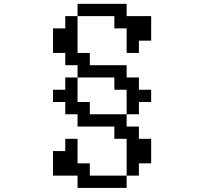

<svg xmlns="http://www.w3.org/2000/svg" viewBox="-20 -879 1040 978"><path d="M250 -359.4V-421.9H312.5V-484.4H375V-359.4H437.5V-296.9H625V-234.4H687.5V-171.9H750V-46.9H687.5V15.6H625V-171.9H562.5V-234.4H375V-296.9H312.5V-359.4ZM250 15.6V-109.4H312.5V-171.9H375V-46.9H437.5V15.6H625V78.1H375V15.6ZM625 -296.9V-421.9H562.5V-484.4H375V-546.9H312.5V-609.4H250V-734.4H312.5V-796.9H375V-609.4H437.5V-546.9H625V-484.4H687.5V-421.9H750V-359.4H687.5V-296.9ZM375 -796.9V-859.4H625V-796.9H750V-671.9H687.5V-609.4H625V-734.4H562.5V-796.9Z"/></svg>

Font: KH Dot Dougenzaka 16
Style: Regular
Weight: 400
Designer: Original version for X68000 by Keitarou Hiraki (http://hp.vector.co.jp/authors/VA000874/) / TrueType conversion by Homem
Version: Version 1.00.20150527